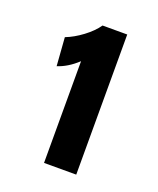

<svg xmlns="http://www.w3.org/2000/svg" viewBox="-82 -812 394 479"><g transform="rotate(20 114.5 -572.0)"><path d="M90 -386V-656Q76.5 -643.5 63.2 -635.5Q50 -627.5 37 -623.5L31.5 -698.5Q53.5 -707 75.5 -723.5Q97.5 -740 110 -758H175.5V-386Z"/></g></svg>

Font: Cabin SemiCondensed SemiBold
Style: Regular
Weight: 600
Width: 4
Designer: Pablo Impallari
Foundry: Pablo Impallari. http://www.impallari.com Igino Marini. http://www.ikern.com
Version: Version 3.001